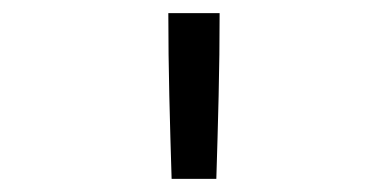

<svg xmlns="http://www.w3.org/2000/svg" viewBox="-20 -723 590 292"><path d="M241 -451Q239 -514 237.5 -577Q236 -640 236 -703H314Q314 -640 312.5 -577Q311 -514 309 -451Z"/></svg>

Font: Lode
Style: Regular
Weight: 400
Monospace: yes
Designer: Belleve Invis
Foundry: Belleve Invis
Version: Version 29.2.0; ttfautohint (v1.8.3)